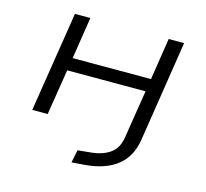

<svg xmlns="http://www.w3.org/2000/svg" viewBox="-100 -608 980 914"><g transform="rotate(15 390.0 -150.5)"><path d="M327 193 340 130 400 124Q459 119 496 93.5Q533 68 542 15L580 -225H194L158 0H82L160 -494H236L204 -288H590L622 -494H698L620 7Q613 47 596 78.5Q579 110 550.5 133Q522 156 482 170Q442 184 392 188Z"/></g></svg>

Font: Nunito Sans 7pt Expanded Light
Style: Italic
Weight: 300
Width: 7
Italic angle: -9°
Designer: Vernon Adams
Foundry: Vernon Adams
Version: Version 3.101;gftools[0.9.27]